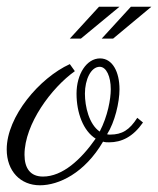

<svg xmlns="http://www.w3.org/2000/svg" viewBox="-44 -533 471 572"><path d="M275 -133C298 -169 312 -228 312 -267C312 -319 291 -359 254 -359C214 -359 184 -312 184 -254C184 -197 204 -143 241 -120C197 -57 142 -7 84 -7C47 -7 29 -31 29 -72C29 -164 110 -272 179 -321L164 -342C74 -301 -24 -186 -24 -88C-24 -23 17 19 75 19C131 19 208 -17 263 -111C269 -109 275 -109 281 -109C318 -109 352 -125 382 -168L365 -182C342 -146 320 -132 284 -132C281 -132 278 -132 275 -133ZM209 -254C209 -296 227 -334 253 -334C273 -334 286 -305 286 -267C286 -238 277 -187 253 -141C221 -163 209 -216 209 -254ZM312 -513H251L164 -418H197ZM407 -513H346L259 -418H293Z"/></svg>

Font: Parisienne
Style: Regular
Weight: 400
Designer: Astigmatic (AOETI)
Foundry: Astigmatic (AOETI)
Version: Version 1.000